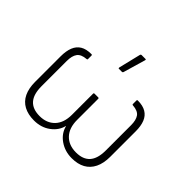

<svg xmlns="http://www.w3.org/2000/svg" viewBox="-164 -896 1109 1109"><g transform="rotate(45 390.5 -341.5)"><path d="M237 12Q188 12 153.5 -6.5Q119 -25 101.5 -61.5Q84 -98 84 -151V-359Q84 -403 96 -433Q108 -463 133.5 -478.5Q159 -494 201 -494Q207 -494 207 -488V-460Q207 -454 201 -454Q160 -451 144 -429Q128 -407 128 -365V-159Q128 -93 156.5 -61Q185 -29 242 -29Q300 -29 334.5 -65Q369 -101 369 -167V-339Q369 -345 375 -345H405Q411 -345 411 -339V-167Q411 -101 445.5 -65Q480 -29 539 -29Q596 -29 624.5 -61Q653 -93 653 -159V-365Q653 -407 637.5 -429Q622 -451 580 -454Q574 -454 574 -460V-488Q574 -494 580 -494Q621 -494 647 -478.5Q673 -463 685 -433Q697 -403 697 -359V-151Q697 -98 679 -61.5Q661 -25 627.5 -6.5Q594 12 545 12Q489 12 446 -18Q403 -48 391 -96H390Q379 -50 337 -19Q295 12 237 12ZM373 -546Q368 -546 369 -553L402 -689Q404 -695 409 -695H441Q447 -695 445 -688L405 -551Q403 -546 398 -546Z"/></g></svg>

Font: Sofia Sans ExtraLight
Style: Regular
Weight: 250
Version: Version 4.100-B